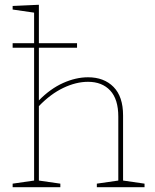

<svg xmlns="http://www.w3.org/2000/svg" viewBox="-20 -785 650 805"><path d="M496 -28 586 -15V0H386V-15L476 -28V-296Q476 -369 442 -405.5Q408 -442 349 -442Q299 -442 245.5 -416.5Q192 -391 143 -340V-28L233 -15V0H33V-15L123 -28V-585H33V-604H123V-732L33 -745V-760L143 -765V-604H303V-585H143V-364Q191 -413 244.5 -437Q298 -461 349 -461Q416 -461 456 -420.5Q496 -380 496 -301Z"/></svg>

Font: Bitter Pro Thin
Style: Regular
Weight: 250
Designer: Sol Matas, and Bitter project Authors
Foundry: Sol Matas
Version: Version 1.010